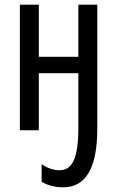

<svg xmlns="http://www.w3.org/2000/svg" viewBox="-20 -557 501 821"><path d="M396 -6Q396 244 250 244Q224 244 199 237.5Q174 231 158 220V145Q196 171 235 171Q277 171 296 127.5Q315 84 315 -9V-244H146V0H65V-537H146V-314H315V-537H396Z"/></svg>

Font: Noto Sans UI Cond
Style: Regular
Weight: 400
Width: 3
Designer: Monotype Design Team
Foundry: Monotype Imaging Inc.
Version: Version 1.001